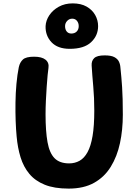

<svg xmlns="http://www.w3.org/2000/svg" viewBox="-20 -1102 801 1130"><path d="M90.8 -707.3Q97.1 -735.2 114.9 -751.8Q132.8 -768.3 180.7 -768.3Q226.3 -768.3 248.2 -750.5Q270 -732.7 265.2 -701.6Q263 -689.3 260.3 -659.9Q257.6 -630.6 254.8 -591.3Q252.1 -552 250.1 -509.8Q248.1 -467.6 248.1 -429.4Q248.1 -329.4 259.7 -265.3Q271.2 -201.2 301.2 -170.8Q331.2 -140.4 386.9 -140.4Q420.9 -140.4 448.4 -155.8Q475.9 -171.2 495.3 -206.6Q514.7 -241.9 524.8 -301.7Q534.9 -361.4 534.9 -451Q534.9 -527 528.9 -592.7Q522.9 -658.4 519.4 -716.1Q517.7 -744.2 534.6 -760.1Q551.4 -776 595.3 -776Q633.4 -776.2 652.8 -765.9Q672.1 -755.7 679.9 -739.4Q687.7 -723.1 688.7 -704.1Q691.7 -675.1 694.2 -647.4Q696.7 -619.7 698.7 -588.4Q700.7 -557.2 701.8 -518.1Q702.9 -479 702.9 -427Q702.9 -338 686.1 -259.5Q669.2 -181 631.9 -120.5Q594.6 -60 533.7 -26Q472.9 8 383.9 8Q299.7 8 243.3 -14.8Q186.9 -37.6 152.6 -78.9Q118.2 -120.3 101 -176.3Q83.8 -232.3 77.9 -299Q74.1 -338 72.2 -389.4Q70.3 -440.9 71.1 -497.6Q71.8 -554.2 76.8 -608.7Q81.8 -663.1 90.8 -707.3ZM390.3 -814.6Q319.9 -814.6 283.2 -853.3Q246.6 -892.1 248.3 -948.3Q249.9 -981.2 269.9 -1011.7Q290 -1042.2 325.7 -1062.2Q361.4 -1082.1 407.7 -1082.1Q456.4 -1082.1 489.7 -1063.2Q522.9 -1044.2 540.2 -1013.6Q557.4 -983 557.4 -948.3Q557.4 -892.3 515.9 -853.4Q474.4 -814.6 390.3 -814.6ZM399.7 -904.6Q419.6 -904.6 431.4 -916.5Q443.3 -928.4 443.3 -948.3Q443.3 -966.8 432.9 -979.4Q422.6 -992.1 404.9 -992.1Q387.8 -992.1 375.4 -979.1Q363 -966 363 -948.3Q363 -928.4 372.8 -916.5Q382.6 -904.6 399.7 -904.6Z"/></svg>

Font: Playpen Sans Arabic
Style: Regular
Weight: 400
Designer: Azza Alameddine, Laura Meseguer, Veronika Burian, José Scaglione
Foundry: TypeTogether
Version: Version 2.000